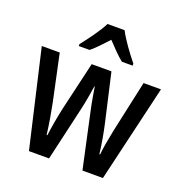

<svg xmlns="http://www.w3.org/2000/svg" viewBox="-136 -885 955 1005"><g transform="rotate(20 341.5 -383.0)"><path d="M388 -766H293C272 -723 226 -661 191 -617V-606H251C278 -628 308 -660 340 -695C372 -661 402 -629 431 -606H491V-617C456 -660 411 -721 388 -766ZM366 -305 432 0H546L673 -540H576L513 -250C502 -197 493 -145 490 -111H486C479 -170 468 -229 458 -273L397 -540H287L225 -274C212 -217 202 -156 196 -111H192C186 -164 175 -227 164 -282L109 -540H9L134 0H246L316 -304C326 -347 334 -398 340 -436H342C348 -400 356 -349 366 -305Z"/></g></svg>

Font: Noto Sans Lao Looped Condensed Medium
Style: Regular
Weight: 500
Width: 3
Designer: Mark Frömberg, Ben Mitchell
Foundry: The Fontpad Ltd
Version: Version 1.002